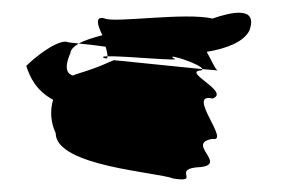

<svg xmlns="http://www.w3.org/2000/svg" viewBox="-20 -601 446 300"><path d="M21 -498C27 -480 36 -460 63 -445C58 -429 59 -410 67 -393C67 -341 227 -332 251 -322C296 -315 245 -338 294 -340C335 -345 270 -377 312 -384C341 -378 270 -457 312 -447C341 -457 264 -489 294 -491C295 -491 296 -492 296 -493L158 -507C147 -503 141 -498 99 -485C97 -484 96 -484 94 -483C86 -485 79 -493 90 -518C90 -523 95 -528 103 -533C92 -534 85 -535 83 -536C65 -536 34 -511 21 -498ZM103 -533C115 -532 131 -530 145 -528C147 -522 148 -516 148 -513C173 -514 272 -504 251 -510C238 -519 296 -500 296 -493L320 -491C316 -493 311 -506 303 -520C334 -525 362 -536 370 -554C383 -592 341 -582 312 -572C270 -582 160 -565 144 -572C128 -577 132 -562 140 -546C125 -542 112 -538 103 -533ZM144 -510C147 -509 148 -510 148 -513C141 -513 138 -512 144 -510Z"/></svg>

Font: bitstorm
Style: sucn
Weight: 400
Version: Version 0.2